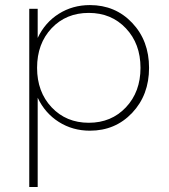

<svg xmlns="http://www.w3.org/2000/svg" viewBox="-20 -500 664 756"><path d="M95.2 -465.3H128.4V-350.6Q157.2 -411.6 211.7 -445.8Q266.1 -480 334 -480Q434.1 -480 500.5 -409.9Q566.9 -339.8 566.9 -232.9Q566.9 -126 500.5 -55.7Q434.1 14.6 334 14.6Q266.1 14.6 211.7 -19.8Q157.2 -54.2 128.4 -115.2V236.3H95.2ZM126 -232.9Q126 -138.2 183.3 -77.4Q240.7 -16.6 329.6 -16.6Q418.5 -16.6 475.8 -77.4Q533.2 -138.2 533.2 -232.9Q533.2 -327.6 475.8 -388.4Q418.5 -449.2 329.6 -449.2Q240.2 -449.2 183.1 -388.7Q126 -328.1 126 -232.9Z"/></svg>

Font: Spartan MB ExtLt
Style: Regular
Weight: 200
Designer: Matt Bailey, Mirko Velimirovic
Foundry: Matt Bailey
Version: Version 1.005